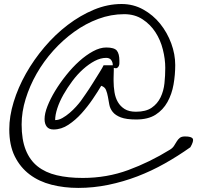

<svg xmlns="http://www.w3.org/2000/svg" viewBox="-20 -920 985 940"><path d="M25.4 -287.1Q25.4 -350.6 46.9 -420.9Q68.4 -491.2 106.9 -559.6Q145.5 -627.9 197.8 -689.5Q250 -751 311.5 -797.9Q373 -844.7 439.9 -872.6Q506.8 -900.4 575.2 -900.4Q632.8 -900.4 681.2 -873.5Q729.5 -846.7 764.2 -803.7Q798.8 -760.7 818.4 -707.5Q837.9 -654.3 837.9 -601.6Q837.9 -553.7 829.6 -506.3Q821.3 -459 799.8 -420.4Q778.3 -381.8 741.7 -358.4Q705.1 -335 646.5 -335Q598.6 -335 571.8 -345.2Q544.9 -355.5 531.7 -372.1Q518.6 -388.7 515.1 -408.2Q511.7 -427.7 508.3 -446.3Q504.9 -464.8 499 -479.5Q493.2 -494.1 475.6 -500Q459 -471.7 434.1 -435.1Q409.2 -398.4 379.4 -365.2Q349.6 -332 314.9 -309.1Q280.3 -286.1 242.2 -286.1Q219.7 -286.1 209 -299.8Q198.2 -313.5 198.2 -336.9Q198.2 -364.3 212.4 -400.4Q226.6 -436.5 250 -475.1Q273.4 -513.7 304.2 -552.2Q335 -590.8 368.2 -620.6Q401.4 -650.4 435.5 -668.9Q469.7 -687.5 500 -687.5Q540 -687.5 552.2 -671.9Q564.5 -656.2 564.5 -623V-610.4Q564.5 -603.5 562 -597.7Q559.6 -591.8 554.2 -587.9Q548.8 -584 537.1 -587.9V-575.2Q537.1 -566.4 536.6 -556.6Q536.1 -546.9 536.1 -537.1V-524.4Q536.1 -496.1 540.5 -468.8Q544.9 -441.4 557.1 -420.4Q569.3 -399.4 590.3 -386.2Q611.3 -373 645.5 -373Q694.3 -373 722.7 -392.6Q751 -412.1 766.1 -443.4Q781.2 -474.6 785.2 -512.7Q789.1 -550.8 789.1 -587.9Q789.1 -630.9 777.3 -677.7Q765.6 -724.6 740.7 -762.7Q715.8 -800.8 677.7 -825.7Q639.6 -850.6 587.9 -850.6Q523.4 -850.6 461.4 -827.6Q399.4 -804.7 343.8 -764.6Q288.1 -724.6 240.7 -671.9Q193.4 -619.1 159.2 -559.1Q125 -499 105.5 -435.5Q85.9 -372.1 85.9 -310.5Q85.9 -236.3 106 -186Q126 -135.7 164.1 -105.5Q202.1 -75.2 257.8 -62Q313.5 -48.8 384.8 -48.8Q502.9 -48.8 607.9 -87.4Q712.9 -126 812.5 -187.5Q825.2 -195.3 832 -206.1Q838.9 -216.8 845.2 -227.5Q851.6 -238.3 860.4 -245.1Q869.1 -252 885.7 -252Q918 -252 923.8 -240.7Q929.7 -229.5 912.1 -199.2Q851.6 -156.2 786.6 -119.6Q721.7 -83 652.8 -56.6Q584 -30.3 510.7 -15.1Q437.5 0 363.3 0Q293.9 0 232.4 -15.6Q170.9 -31.2 125 -65.9Q79.1 -100.6 52.2 -154.8Q25.4 -209 25.4 -287.1ZM500 -636.7Q472.7 -636.7 443.8 -621.6Q415 -606.4 386.7 -581.1Q358.4 -555.7 334 -522.9Q309.6 -490.2 290.5 -456.5Q271.5 -422.9 260.7 -390.1Q250 -357.4 250 -332Q267.6 -332 285.6 -342.3Q303.7 -352.5 320.8 -367.2Q337.9 -381.8 352.1 -397.5Q366.2 -413.1 375 -424.8Q381.8 -434.6 398.9 -459Q416 -483.4 433.6 -511.7Q451.2 -540 466.8 -564.9Q482.4 -589.8 487.3 -600.6H532.2Q532.2 -615.2 524.4 -626Q516.6 -636.7 500 -636.7Z"/></svg>

Font: Shadows Into Light
Style: Regular
Weight: 400
Designer: Kimberly Geswein
Foundry: Kimberly Geswein
Version: Version 001.000